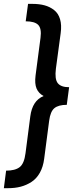

<svg xmlns="http://www.w3.org/2000/svg" viewBox="-46 -860 400 1000"><path d="M-25.9 120.1 -14.2 28.8Q32.7 28.8 56.4 10.5Q80.1 -7.8 86.9 -62L111.8 -253.9Q122.6 -336.4 181.2 -359.9Q155.3 -373.5 144.5 -398.7Q133.8 -423.8 139.2 -466.8L165 -663.1Q171.4 -711.4 153.1 -730.2Q134.8 -749 87.9 -749L100.1 -839.8H122.1Q158.2 -839.8 186 -832.3Q213.9 -824.7 235.8 -807.6Q257.8 -790.5 266.8 -760Q275.9 -729.5 270 -687L245.1 -502Q238.3 -447.8 254.9 -426.8Q271.5 -405.8 314 -405.8L301.8 -314Q258.3 -314 237.3 -296.6Q216.3 -279.3 210 -231L184.1 -33.2Q178.7 9.3 161.4 40Q144 70.8 117.9 87.6Q91.8 104.5 62 112.3Q32.2 120.1 -3.9 120.1Z"/></svg>

Font: Cooper Hewitt
Style: Medium Italic
Weight: 708
Designer: Village Type and Design LLC
Foundry: Cooper Hewitt Smithsonian Design Museum
Version: 1.000